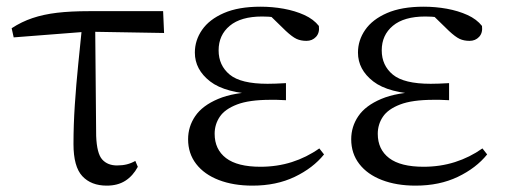

<svg xmlns="http://www.w3.org/2000/svg" viewBox="-20 -551 1539 585"><path d="M21.7 -437.1 15.5 -465Q45.8 -484.8 79 -495.9Q112.2 -507.1 153.9 -512.1Q195.6 -517 251.4 -517H477L479.9 -450.5L245.4 -454.5ZM305.2 14.6Q257.7 14.6 230.8 -14.3Q203.9 -43.2 203.9 -112.1Q203.9 -170.4 208 -232.2Q212.1 -293.9 218.4 -355.7Q224.8 -417.4 230.5 -474.9H270L273 -136.8Q275 -83.2 291.5 -65Q307.9 -46.9 336.5 -46.9Q353.3 -46.9 366.7 -50.3Q380.1 -53.7 392.3 -60.7L399.9 -42.7Q385 -15 361.8 -0.2Q338.6 14.6 305.2 14.6Z M749.3 14.6Q691 14.6 646.7 -2.5Q602.3 -19.6 577.7 -51.5Q553.1 -83.4 553.1 -126.7Q553.1 -165.3 574.9 -197.3Q596.7 -229.3 644.5 -249.5Q692.3 -269.8 769.7 -271.6V-263.4Q666.9 -266.8 620.3 -302.9Q573.7 -339 573.7 -390.7Q573.7 -428.3 595.7 -460Q617.6 -491.8 662.1 -511.2Q706.6 -530.6 773.8 -530.6Q809.9 -530.6 844.4 -524.4Q879 -518.1 907.3 -505.3Q935.6 -492.4 951.6 -471.9Q954.2 -450.8 942.8 -438.7Q931.5 -426.5 913.6 -426.5Q896.7 -426.5 883.7 -432.4Q870.7 -438.4 850.9 -456.8L793.6 -512.6L849.7 -511.5L859 -491.9Q833.4 -496.3 815.7 -498.5Q798.1 -500.7 778.7 -500.7Q714 -500.7 680 -472.4Q646.1 -444.1 646.1 -397.6Q646.1 -351.6 680 -323.6Q713.8 -295.7 795.2 -295.7Q807.3 -295.7 820.2 -296.2Q833.1 -296.7 851.3 -297.7V-245.7Q831.9 -246.9 822.4 -246.9Q813 -246.9 804.6 -246.9Q739.1 -246.9 702.1 -232.6Q665.1 -218.4 649.6 -195.2Q634 -172 634 -143.3Q634 -95.8 668.7 -69.3Q703.4 -42.9 773.6 -42.9Q824.3 -42.9 869.3 -57.2Q914.3 -71.5 952.9 -98.8L967.3 -80.5Q933.8 -38.9 877.8 -12.1Q821.9 14.6 749.3 14.6Z M1246.3 14.6Q1188 14.6 1143.7 -2.5Q1099.3 -19.6 1074.7 -51.5Q1050.1 -83.4 1050.1 -126.7Q1050.1 -165.3 1071.9 -197.3Q1093.7 -229.3 1141.5 -249.5Q1189.3 -269.8 1266.7 -271.6V-263.4Q1163.9 -266.8 1117.3 -302.9Q1070.7 -339 1070.7 -390.7Q1070.7 -428.3 1092.7 -460Q1114.6 -491.8 1159.1 -511.2Q1203.6 -530.6 1270.8 -530.6Q1306.9 -530.6 1341.4 -524.4Q1376 -518.1 1404.3 -505.3Q1432.6 -492.4 1448.6 -471.9Q1451.2 -450.8 1439.8 -438.7Q1428.5 -426.5 1410.6 -426.5Q1393.7 -426.5 1380.7 -432.4Q1367.7 -438.4 1347.9 -456.8L1290.6 -512.6L1346.7 -511.5L1356 -491.9Q1330.4 -496.3 1312.7 -498.5Q1295.1 -500.7 1275.7 -500.7Q1211 -500.7 1177 -472.4Q1143.1 -444.1 1143.1 -397.6Q1143.1 -351.6 1177 -323.6Q1210.8 -295.7 1292.2 -295.7Q1304.3 -295.7 1317.2 -296.2Q1330.1 -296.7 1348.3 -297.7V-245.7Q1328.9 -246.9 1319.4 -246.9Q1310 -246.9 1301.6 -246.9Q1236.1 -246.9 1199.1 -232.6Q1162.1 -218.4 1146.6 -195.2Q1131 -172 1131 -143.3Q1131 -95.8 1165.7 -69.3Q1200.4 -42.9 1270.6 -42.9Q1321.3 -42.9 1366.3 -57.2Q1411.3 -71.5 1449.9 -98.8L1464.3 -80.5Q1430.8 -38.9 1374.8 -12.1Q1318.9 14.6 1246.3 14.6Z"/></svg>

Font: Noto Serif SC
Style: Regular
Weight: 200
Designer: Ryoko NISHIZUKA 西塚涼子 (kana & ideographs); Frank Grießhammer (Latin, Greek & Cyrillic); Wenlong ZHANG 张文龙 (bopomofo); San
Foundry: Adobe
Version: Version 2.001;hotconv 1.1.0;makeotfexe 2.6.0